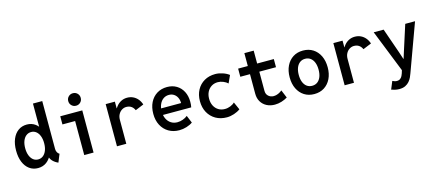

<svg xmlns="http://www.w3.org/2000/svg" viewBox="-63 -1415 5188 2291"><g transform="rotate(-15 2531.0 -269.5)"><path d="M492.7 7.8Q452.1 -10.3 427 -36.9Q401.9 -63.5 397.9 -89.4L411.1 -79.1H372.1L392.6 -138.7V-414.1L371.1 -466.8H381.8V-752H496.6V-160.6Q496.6 -137.7 506.6 -118.7Q516.6 -99.6 533.2 -91.8ZM243.2 7.8Q182.6 7.8 137.2 -25.4Q91.8 -58.6 66.9 -118.9Q42 -179.2 42 -261.2Q42 -342.3 67.1 -402.8Q92.3 -463.4 137.9 -496.3Q183.6 -529.3 245.1 -529.3Q305.2 -529.3 349.9 -496.1Q394.5 -462.9 419.4 -402.6Q444.3 -342.3 444.3 -261.2Q444.3 -179.7 419.2 -119.4Q394 -59.1 349.1 -25.6Q304.2 7.8 243.2 7.8ZM270.5 -91.8Q306.2 -91.8 332.8 -113Q359.4 -134.3 374 -172.1Q388.7 -210 388.7 -261.2Q388.7 -312.5 374 -350.3Q359.4 -388.2 333.3 -408.9Q307.1 -429.7 272.5 -429.7Q236.8 -429.7 210.2 -408.7Q183.6 -387.7 168.9 -349.9Q154.3 -312 154.3 -261.2Q154.3 -210 168.7 -172.1Q183.1 -134.3 209.2 -113Q235.4 -91.8 270.5 -91.8Z M814 0V-521H929.2V0ZM657.2 -420.4V-521H929.2V-420.4ZM873 -593.8Q840.8 -593.8 818.4 -616Q795.9 -638.2 795.9 -670.9Q795.9 -703.6 818.4 -725.8Q840.8 -748 873 -748Q905.8 -748 928 -725.8Q950.2 -703.6 950.2 -670.9Q950.2 -638.2 928 -616Q905.8 -593.8 873 -593.8Z M1218.3 0V-521H1332V-439H1349.6L1315.4 -391.6Q1326.2 -431.2 1350.3 -462.2Q1374.5 -493.2 1408.7 -511Q1442.9 -528.8 1482.9 -528.8Q1524.4 -528.8 1557.4 -512.9Q1590.3 -497.1 1614.3 -468.5Q1638.2 -439.9 1650.9 -400.9L1546.4 -357.9Q1533.7 -388.7 1508.5 -406.7Q1483.4 -424.8 1445.8 -424.8Q1416.5 -424.8 1390.6 -408.4Q1364.7 -392.1 1349.1 -363Q1333.5 -334 1333.5 -295.4V0Z M1989.3 7.8Q1914.1 7.8 1857.2 -25.9Q1800.3 -59.6 1768.6 -120.1Q1736.8 -180.7 1736.8 -260.3Q1736.8 -340.8 1766.8 -401.1Q1796.9 -461.4 1851.1 -495.1Q1905.3 -528.8 1977.1 -528.8Q2043.5 -528.8 2094 -498.5Q2144.5 -468.3 2172.6 -413.8Q2200.7 -359.4 2200.7 -287.6Q2200.7 -270.5 2199.2 -251.7Q2197.8 -232.9 2194.3 -219.2H1827.1V-300.3H2090.8Q2090.8 -339.4 2075.9 -369.1Q2061 -398.9 2034.9 -415.5Q2008.8 -432.1 1974.6 -432.1Q1935.1 -432.1 1905 -410.6Q1875 -389.2 1858.2 -351.1Q1841.3 -313 1841.3 -262.7Q1841.3 -210.9 1860.1 -172.1Q1878.9 -133.3 1912.6 -111.8Q1946.3 -90.3 1990.7 -90.3Q2024.4 -90.3 2058.3 -102.5Q2092.3 -114.7 2116.2 -134.8L2154.3 -42.5Q2124.5 -20.5 2079.1 -6.3Q2033.7 7.8 1989.3 7.8Z M2577.1 5.9Q2499 5.9 2439.7 -28.1Q2380.4 -62 2346.9 -122.8Q2313.5 -183.6 2313.5 -263.2Q2313.5 -341.8 2346.2 -401.9Q2378.9 -461.9 2437.3 -495.6Q2495.6 -529.3 2572.3 -529.3Q2615.2 -529.3 2662.1 -513.9Q2709 -498.5 2741.7 -473.1L2698.7 -379.4Q2677.7 -399.9 2644 -413.8Q2610.4 -427.7 2577.6 -427.7Q2533.2 -427.7 2499.3 -406.7Q2465.3 -385.7 2446 -348.6Q2426.8 -311.5 2426.8 -262.2Q2426.8 -213.4 2446 -175.8Q2465.3 -138.2 2499.5 -117.2Q2533.7 -96.2 2578.6 -96.2Q2614.3 -96.2 2648.2 -110.1Q2682.1 -124 2700.7 -144L2743.2 -48.3Q2711.4 -24.4 2665.8 -9.3Q2620.1 5.9 2577.1 5.9Z M3168.5 7.8Q3112.3 7.8 3068.4 -15.1Q3024.4 -38.1 2999.3 -80.1Q2974.1 -122.1 2974.1 -179.2V-680.2H3089.4V-183.1Q3089.4 -142.1 3116 -118.2Q3142.6 -94.2 3181.6 -94.2Q3209.5 -94.2 3237.1 -106.4Q3264.6 -118.7 3285.2 -136.2L3325.7 -38.1Q3293 -17.6 3251.5 -4.9Q3210 7.8 3168.5 7.8ZM2854.5 -420.4V-521H3295.4V-420.4Z M3656.2 7.8Q3585.4 7.8 3532.7 -25.9Q3480 -59.6 3450.7 -119.9Q3421.4 -180.2 3421.4 -260.3Q3421.4 -340.8 3450.7 -401.4Q3480 -461.9 3532.7 -495.6Q3585.4 -529.3 3656.2 -529.3Q3727.1 -529.3 3779.8 -495.6Q3832.5 -461.9 3861.8 -401.4Q3891.1 -340.8 3891.1 -260.3Q3891.1 -180.2 3861.8 -119.9Q3832.5 -59.6 3779.8 -25.9Q3727.1 7.8 3656.2 7.8ZM3656.2 -94.2Q3694.3 -94.2 3721.9 -114.7Q3749.5 -135.3 3764.2 -172.6Q3778.8 -210 3778.8 -260.3Q3778.8 -311.5 3764.2 -348.9Q3749.5 -386.2 3721.9 -407Q3694.3 -427.7 3656.2 -427.7Q3618.2 -427.7 3590.6 -407Q3563 -386.2 3548.3 -348.9Q3533.7 -311.5 3533.7 -260.3Q3533.7 -210 3548.3 -172.6Q3563 -135.3 3590.6 -114.7Q3618.2 -94.2 3656.2 -94.2Z M4030.8 0V-521H4144.5V-439H4162.1L4127.9 -391.6Q4138.7 -431.2 4162.8 -462.2Q4187 -493.2 4221.2 -511Q4255.4 -528.8 4295.4 -528.8Q4336.9 -528.8 4369.9 -512.9Q4402.8 -497.1 4426.8 -468.5Q4450.7 -439.9 4463.4 -400.9L4358.9 -357.9Q4346.2 -388.7 4321 -406.7Q4295.9 -424.8 4258.3 -424.8Q4229 -424.8 4203.1 -408.4Q4177.2 -392.1 4161.6 -363Q4146 -334 4146 -295.4V0Z M4649.4 212.9Q4623 212.9 4595.7 206.5Q4568.4 200.2 4553.2 193.8L4593.3 96.7Q4605.5 103.5 4619.9 107.7Q4634.3 111.8 4646.5 111.8Q4673.3 111.8 4689.5 98.9Q4705.6 85.9 4713.9 68.6Q4722.2 51.3 4726.1 39.1L4750 -39.6L4746.1 24.4L4529.3 -521H4651.9L4758.3 -216.3L4789.1 -123H4792L4821.3 -216.3L4918.9 -521H5040L4825.2 65.9Q4818.4 85.9 4806.9 111.1Q4795.4 136.2 4775.9 159.4Q4756.3 182.6 4725.8 197.8Q4695.3 212.9 4649.4 212.9Z"/></g></svg>

Font: Reddit Mono SemiBold
Style: Regular
Weight: 600
Monospace: yes
Designer: Stephen Hutchings
Foundry: Reddit
Version: Version 1.014